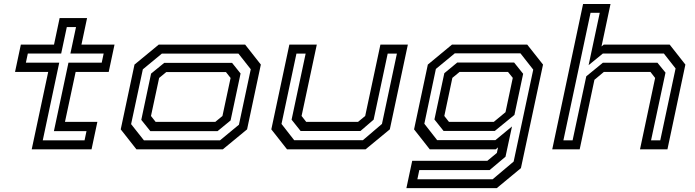

<svg xmlns="http://www.w3.org/2000/svg" viewBox="-20 -770 3582 990"><path d="M143.5 0 228.5 -399H57.5L87.5 -540H258.5L287.5 -677H429L400 -540H570.5L540.5 -399H370L315 -141.5H482L452 0ZM200.5 -46.5H416L426 -94H258L333 -447H504.5L514.5 -494H343L372 -630.5H324.5L295.5 -494H123.5L113.5 -447H285.5Z M683.5 0 602.5 -103 673.5 -437 798.5 -540H1244L1325 -437L1254 -103L1129 0ZM722 -46.5H1114.5L1212 -127L1273 -413L1209.5 -493.5H814.5L716.5 -412.5L656 -130ZM755 -94 708.5 -152 759 -390.5 827 -446H1176.5L1220.5 -391L1169 -149L1102 -94ZM782.5 -141.5H1090L1127 -172L1169 -368L1145 -398.5H837.5L800.5 -368L758.5 -172Z M1460 0 1379 -103 1472 -540H1613.5L1535 -172L1559 -141.5H1826L1863 -172L1941.5 -540H2083L1990 -103L1865 0ZM1497 -47H1851L1949.5 -131L2026.5 -493.5H1979L1906.5 -153L1838.5 -94.5H1530L1483.5 -153L1556 -493.5H1508.5L1431.5 -131Z M2075.5 200 2105.5 59H2493L2542 18.5L2548 -10L2536 0H2196L2115 -103L2186 -437L2310.5 -540H2698.5L2780 -437L2666 97L2541.5 200ZM2132 154.5H2520L2628.5 63L2729.5 -411L2663.5 -495H2325L2227.5 -414.5L2168 -132L2234 -47.5H2534.5L2620 -118L2586.5 38L2504.5 107H2142ZM2267 -95 2220 -154 2271 -392.5 2337.5 -447.5H2631L2677.5 -389.5L2632.5 -177.5L2531.5 -95ZM2295 -141.5H2526L2586.5 -191.5L2624 -368.5L2599.5 -399H2349.5L2312.5 -368.5L2271 -172Z M2827.5 0 2986.5 -749.5H3128L3081.5 -530.5L3093 -540H3433L3514 -437L3421.5 0H3280L3358 -368L3334 -399H3093.5L3045 -358.5L2969 0ZM2885 -46.5H2932.5L3003 -376.5L3088.5 -446.5H3370L3411.5 -395.5L3337 -46.5H3384.5L3463.5 -417L3403 -494H3088.5L3015 -434L3072.5 -704H3025Z"/></svg>

Font: Tourney Expanded Medium
Style: Italic
Weight: 500
Width: 7
Italic angle: -12°
Designer: Tyler Finck
Foundry: Etcetera Type Co
Version: Version 1.010; ttfautohint (v1.8.3)